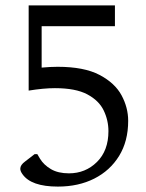

<svg xmlns="http://www.w3.org/2000/svg" viewBox="-20 -680 540 710"><path d="M194 10Q95 10 63 -36Q55 -47 55 -56Q55 -70 73 -83L108 -110H118L128 -93Q142 -70 168.5 -54.5Q195 -39 235 -39Q296 -39 338.5 -81Q381 -123 381 -195Q381 -235 363.5 -271.5Q346 -308 303 -331Q260 -354 183 -354Q142 -354 86 -345V-660H405V-583H134V-430Q166 -433 193 -433Q291 -433 348 -403Q405 -373 429.5 -327.5Q454 -282 454 -233Q454 -158 420.5 -103.5Q387 -49 328.5 -19.5Q270 10 194 10Z"/></svg>

Font: Spectral
Style: Regular
Weight: 400
Designer: Jean-Baptiste Levee
Foundry: Production Type
Version: Version 2.001